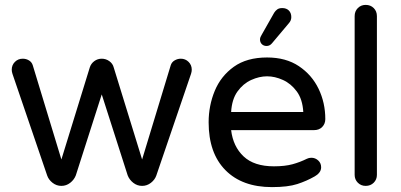

<svg xmlns="http://www.w3.org/2000/svg" viewBox="-20 -755 1640 785"><path d="M231 5Q211 5 195 -7.5Q179 -20 173 -37L31 -453Q28 -462 28 -470Q28 -489 41 -502Q54 -515 73 -515Q87 -515 98.5 -508Q110 -501 114 -488L231 -103L347 -479Q352 -495 365.5 -505Q379 -515 396 -515Q413 -515 427 -505Q441 -495 445 -479L561 -103L678 -488Q682 -501 694 -508Q706 -515 719 -515Q738 -515 751 -502Q764 -489 764 -470Q764 -462 761 -453L619 -37Q613 -20 597 -7.5Q581 5 561 5Q541 5 525 -7.5Q509 -20 502 -38L396 -369L290 -38Q283 -20 267 -7.5Q251 5 231 5Z M1092 10Q970 10 901.5 -59.5Q833 -129 833 -255Q833 -323 858 -383.5Q883 -444 936 -482Q989 -520 1072 -520Q1149 -520 1202 -484.5Q1255 -449 1282.5 -392Q1310 -335 1310 -268Q1310 -249 1297.5 -236Q1285 -223 1264 -223H925Q933 -156 976 -115.5Q1019 -75 1100 -75Q1145 -75 1176 -83.5Q1207 -92 1235 -106Q1243 -110 1253 -110Q1269 -110 1281 -99Q1293 -88 1293 -71Q1293 -59 1285.5 -49.5Q1278 -40 1267 -34Q1234 -15 1195.5 -2.5Q1157 10 1092 10ZM925 -297H1220Q1217 -349 1193.5 -381Q1170 -413 1137 -428Q1104 -443 1072 -443Q1040 -443 1007 -428Q974 -413 951 -381Q928 -349 925 -297ZM1070 -567Q1058 -567 1050.5 -574.5Q1043 -582 1043 -594Q1043 -600 1046 -605.5Q1049 -611 1050 -613L1101 -703Q1106 -711 1113.5 -716.5Q1121 -722 1134 -722Q1151 -722 1161 -712Q1171 -702 1171 -685Q1171 -671 1161 -660L1092 -578Q1083 -567 1070 -567Z M1475 5Q1456 5 1443 -8Q1430 -21 1430 -40V-689Q1430 -709 1443 -722Q1456 -735 1475 -735Q1495 -735 1508 -722Q1521 -709 1521 -689V-40Q1521 -21 1508 -8Q1495 5 1475 5Z"/></svg>

Font: Varela Round
Style: Regular
Weight: 400
Designer: Joe Prince, Avraham Cornfeld
Foundry: Joe Prince, Avraham Cornfeld
Version: Version 3.010; ttfautohint (v1.8.4.7-5d5b)